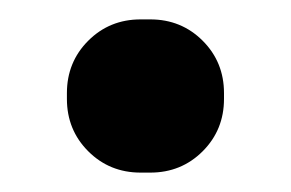

<svg xmlns="http://www.w3.org/2000/svg" viewBox="-20 -155 300 198"><path d="M49 -53V-59Q49 -91 71 -113Q93 -135 125 -135H135Q167 -135 189 -113Q211 -91 211 -59V-53Q211 -21 189 1Q167 23 135 23H125Q93 23 71 1Q49 -21 49 -53Z"/></svg>

Font: Varela Round Precious
Style: Bold
Weight: 700
Version: Version 1.000